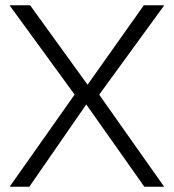

<svg xmlns="http://www.w3.org/2000/svg" viewBox="-20 -708 659 728"><path d="M91.2 0H16.6L273.5 -364.4L298.2 -367.3L525.4 -688H602.9L344.6 -333.2L322.9 -334.8ZM527.3 0 291.3 -334.3 274.7 -333.2 16.1 -688H94.2L325.7 -367.8L345.3 -364.4L602.4 0Z"/></svg>

Font: Roundo Variable
Style: Regular
Weight: 200
Designer: Shiva Nallaperumal
Foundry: Indian Type Foundry
Version: Version 2.000